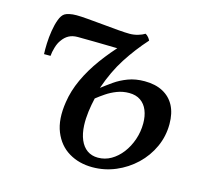

<svg xmlns="http://www.w3.org/2000/svg" viewBox="-86 -648 806 756"><g transform="rotate(15 316.5 -270.0)"><path d="M79 -370H52.5Q51.5 -388 52.5 -413.8Q53.5 -439.5 57.8 -466Q62 -492.5 69.8 -513.2Q77.5 -534 89.5 -541.5Q96 -545.5 108.2 -548.2Q120.5 -551 137 -551Q153.5 -551 183.2 -548.5Q213 -546 246.5 -542.8Q280 -539.5 310 -537Q340 -534.5 357 -534.5Q374.5 -534.5 391.2 -539.5Q408 -544.5 418 -551Q421.5 -549 424.5 -546.8Q427.5 -544.5 431 -540.2Q434.5 -536 438.5 -528.5Q394.5 -479.5 359.5 -425.2Q324.5 -371 299.5 -298.5Q319.5 -314 343 -330.5Q366.5 -347 396.2 -358.2Q426 -369.5 463.5 -369.5Q507.5 -369.5 538.2 -353Q569 -336.5 585 -306Q601 -275.5 601 -231.5Q601 -182 581 -138Q561 -94 525.8 -60.5Q490.5 -27 445.5 -8Q400.5 11 351 11Q296.5 11 254.8 -14Q213 -39 193 -88.2Q173 -137.5 184.5 -210Q191.5 -257 213.2 -304.2Q235 -351.5 268.8 -397.8Q302.5 -444 344.5 -488L334.5 -467Q330 -467 314 -467.2Q298 -467.5 275.8 -468Q253.5 -468.5 230.8 -468.8Q208 -469 189.8 -469.2Q171.5 -469.5 163.5 -469.5Q142 -469.5 127 -461.2Q112 -453 101 -437Q91.5 -424.5 85.8 -405Q80 -385.5 79 -370ZM362.5 -31Q391 -31 415.8 -45.2Q440.5 -59.5 459.5 -84.2Q478.5 -109 489.5 -141Q500.5 -173 500.5 -207.5Q500.5 -237 491.2 -260Q482 -283 463.2 -296Q444.5 -309 416.5 -309Q390.5 -309 367.2 -300Q344 -291 324.8 -278Q305.5 -265 290.5 -253Q284 -225.5 280.2 -196.5Q276.5 -167.5 277.5 -140.5Q279 -106.5 289.5 -81.8Q300 -57 318.5 -44Q337 -31 362.5 -31Z"/></g></svg>

Font: Merriweather 60pt
Style: Italic
Weight: 400
Italic angle: -7.8°
Version: Version 2.101